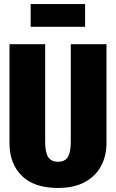

<svg xmlns="http://www.w3.org/2000/svg" viewBox="-20 -914 576 952"><path d="M508 -205Q508 -142 481.5 -91.5Q455 -41 401 -11.5Q347 18 268 18Q149 18 88 -42.5Q27 -103 27 -205V-695H204V-211Q204 -160 218.5 -136Q233 -112 268 -112Q302 -112 316.5 -135.5Q331 -159 331 -211V-695H508ZM132 -781V-894H402V-781Z"/></svg>

Font: Fira Sans Compressed ExtraBold
Style: Regular
Weight: 800
Width: 1
Designer: bBox Type GmbH & Carrois Corporate GbR & Edenspiekermann AG
Foundry: bBox Type GmbH & Carrois Corporate GbR & Edenspiekermann AG
Version: Version 4.301